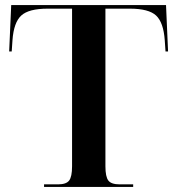

<svg xmlns="http://www.w3.org/2000/svg" viewBox="-20 -734 697 754"><path d="M153 0H503V-10H450Q417 -10 405.5 -25Q394 -40 394 -81V-700H490Q564 -700 593 -673Q622 -646 627 -576L630 -532H640L632 -714H24L16 -532H26L29 -576Q34 -646 63.5 -673Q93 -700 167 -700H263V-81Q263 -40 251.5 -25Q240 -10 208 -10H153Z"/></svg>

Font: Noto Serif Display Semi
Style: Regular
Weight: 600
Designer: Monotype Design Team
Foundry: Monotype Imaging Inc.
Version: Version 1.900